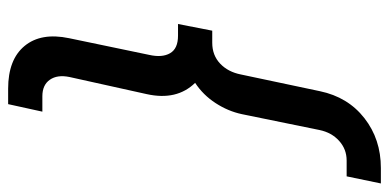

<svg xmlns="http://www.w3.org/2000/svg" viewBox="-306 -528 933 460"><g transform="rotate(-90 160.0 -298.5)"><path d="M-50 148 -33 66H5Q32 66 52 48Q72 30 78 1L116 -185Q123 -218 142.5 -248Q162 -278 191 -297Q148 -341 164 -413L205 -598Q211 -627 198.5 -645Q186 -663 159 -663H122L140 -745H177Q247 -745 279.5 -705.5Q312 -666 298 -599L258 -407Q251 -376 262 -357Q273 -338 304 -338H332L316 -256H287Q257 -256 237 -237Q217 -218 211 -187L171 2Q157 69 106.5 108.5Q56 148 -13 148Z"/></g></svg>

Font: Plus Jakarta Display
Style: Italic
Weight: 400
Italic angle: -12°
Designer: Gumpita Rahayu
Foundry: Tokotype Studio
Version: Version 1.000